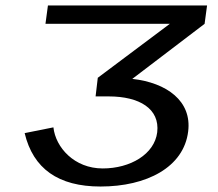

<svg xmlns="http://www.w3.org/2000/svg" viewBox="-20 -669 795 701"><path d="M554 -186C544 -106 456 -54 355 -54C251 -54 183 -131 175 -204L70 -183C101 -53 193 12 347 12C515 12 651 -58 667 -189C681 -300 589 -367 463 -381L727 -582L736 -649H155L146 -582H600L337 -385L329 -317H377C489 -317 564 -272 554 -186Z"/></svg>

Font: Gamestation Extended
Style: Italic
Weight: 400
Width: 7
Designer: Jonas Hecksher
Foundry: Jonas Hecksher, Playtypeª, e-types AS
Version: Version 1.003